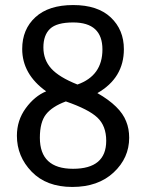

<svg xmlns="http://www.w3.org/2000/svg" viewBox="-20 -728 580 761"><path d="M471 -533Q471 -419 366 -359Q457 -307 480 -247Q492 -218 492 -182Q492 -102 430.5 -44.5Q369 13 266.5 13Q164 13 105.5 -47.5Q47 -108 47 -190Q47 -251 82 -299Q117 -347 163 -366Q68 -434 68 -534Q68 -612 120.5 -660Q173 -708 270 -708Q367 -708 419 -659Q471 -610 471 -533ZM401 -170Q401 -229 366 -262Q331 -295 241 -326Q187 -306 162.5 -275Q138 -244 138 -182Q138 -59 269.5 -59Q401 -59 401 -170ZM270 -639Q205 -639 178.5 -614Q152 -589 152 -540Q152 -491 183 -456.5Q214 -422 287 -393Q386 -428 386 -532Q386 -639 270 -639Z"/></svg>

Font: Ruda
Style: Regular
Weight: 400
Designer: Mariela Monsalve, Angelina Sanchez
Foundry: Mariela Monsalve, Angelina Sanchez
Version: Version 1.002